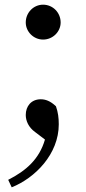

<svg xmlns="http://www.w3.org/2000/svg" viewBox="-20 -559 369 820"><path d="M164 -390C206 -390 239 -424 239 -463C239 -505 206 -539 164 -539C123 -539 90 -505 90 -463C90 -424 123 -390 164 -390ZM172 37C148 120 92 170 15 209L30 241C130 201 231 99 231 -28C231 -56 228 -79 219 -105C195 -128 174 -135 154 -135C113 -135 90 -105 90 -68C90 -43 102 -15 130 5Z"/></svg>

Font: Noto Serif CJK JP Medium
Style: Regular
Weight: 500
Designer: Ryoko NISHIZUKA 西塚涼子 (kana & ideographs); Frank Grießhammer (Latin, Greek & Cyrillic); Wenlong ZHANG 张文龙 (bopomofo); San
Foundry: Adobe Systems Incorporated
Version: Version 1.000;PS 1;hotconv 16.6.53;makeotf.lib2.5.65590